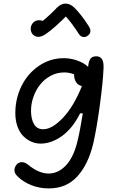

<svg xmlns="http://www.w3.org/2000/svg" viewBox="-20 -838 660 1071"><path d="M253 213Q199 213 153.5 194.5Q108 176 77 145Q62.5 131 60.8 114.8Q59 98.5 71.5 81Q85 66 102.2 66.5Q119.5 67 137.5 81.5Q197 130 251 130Q304 130 346.5 86Q389 42 411 -45.5Q426.5 -108 442 -206H427Q385 -122 326 -79.5Q267 -37 206 -37Q180.5 -37 156.5 -47Q132.5 -57 111.8 -76.8Q91 -96.5 78.2 -130.5Q65.5 -164.5 65.5 -207.5Q65.5 -288 100 -358Q134.5 -428 197.2 -470.8Q260 -513.5 336.5 -513.5Q373.5 -513.5 411.2 -500.2Q449 -487 471.5 -465Q474.5 -496.5 484.5 -510.2Q494.5 -524 517 -524Q561 -524 557.5 -458Q555 -386 537.5 -255.5Q520 -125 500.5 -39Q473 78 411.8 145.5Q350.5 213 253 213ZM153 -220Q153 -174.5 169.5 -145.8Q186 -117 221.5 -117Q270 -117 330.2 -179.8Q390.5 -242.5 437 -358Q417 -361.5 405 -379Q393 -396.5 393 -423.5Q366.5 -434 338.5 -434Q298.5 -434 263.5 -415.5Q228.5 -397 204.5 -367Q180.5 -337 166.8 -298.5Q153 -260 153 -220ZM163.5 -710Q174 -722 190 -724.5Q206 -727 218 -721Q259 -754.5 299.5 -797Q322.5 -818.5 346.8 -818Q371 -817.5 393 -797Q433.5 -757.5 475 -692Q495.5 -660 471.5 -640.5Q460 -630 445.2 -631.5Q430.5 -633 420.5 -647.5Q384 -705 347.5 -746Q282.5 -681 240 -651.5Q195.5 -618.5 166.5 -642.5Q153 -654 151.5 -674Q150 -694 163.5 -710Z"/></svg>

Font: Monaspace Radon
Style: Regular
Weight: 400
Designer: Riley Cran & the Lettermatic Team
Foundry: Lettermatic
Version: Version 1.000 (Monaspace Radon)